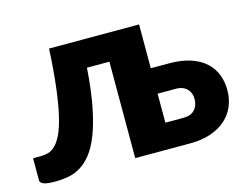

<svg xmlns="http://www.w3.org/2000/svg" viewBox="-78 -643 1004 777"><g transform="rotate(-15 424.0 -255.0)"><path d="M633.5 -107Q664.5 -107 680.5 -124.2Q696.5 -141.5 696.5 -169.5Q696.5 -181 692.8 -191.8Q689 -202.5 681.2 -210.8Q673.5 -219 661.5 -223.8Q649.5 -228.5 633.5 -228.5H557.5V-107ZM633 -335Q687.5 -335 725.8 -321.8Q764 -308.5 788 -285.8Q812 -263 823 -233Q834 -203 834 -170Q834 -132.5 820.5 -101.2Q807 -70 781.2 -47.5Q755.5 -25 718.2 -12.5Q681 0 634 0H402.5V-404H308.5Q302 -311 289 -244.5Q276 -178 258.2 -132.2Q240.5 -86.5 218.5 -58.8Q196.5 -31 171.8 -16.2Q147 -1.5 120.2 3.2Q93.5 8 66 8Q31.5 8 17.2 2.2Q3 -3.5 3 -13.5V-106.5H35.5Q51.5 -106.5 67 -110.8Q82.5 -115 97 -129.2Q111.5 -143.5 124.5 -170.8Q137.5 -198 148.2 -243.8Q159 -289.5 167.2 -356.8Q175.5 -424 180.5 -518.5H557.5V-335Z"/></g></svg>

Font: Lato ExtraBold
Style: Regular
Weight: 800
Designer: Lukasz Dziedzic with Adam Twardoch and Botio Nikoltchev
Foundry: tyPoland Lukasz Dziedzic
Version: Version 2.015; 2015-08-06; http://www.latofonts.com/